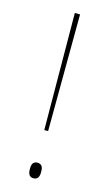

<svg xmlns="http://www.w3.org/2000/svg" viewBox="-104 -680 421 727"><g transform="rotate(15 106.0 -316.5)"><path d="M113.5 -181H98.5L95.5 -639H116ZM105.5 6Q95 6 89.5 -1.2Q84 -8.5 84 -22.5V-27.5Q84 -41.5 89.5 -48.2Q95 -55 105.5 -55Q117 -55 122.5 -48.2Q128 -41.5 128 -27.5V-22.5Q128 -8.5 122.5 -1.2Q117 6 105.5 6Z"/></g></svg>

Font: Anek Bangla Medium Thin
Style: Regular
Weight: 250
Version: Version 1.003